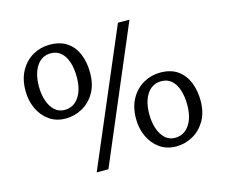

<svg xmlns="http://www.w3.org/2000/svg" viewBox="-104 -894 1223 1037"><g transform="rotate(-15 507.0 -375.5)"><path d="M314.5 0 634.5 -751H699L380 0ZM229.5 -324Q176.5 -324 137.8 -351.5Q99 -379 78 -424.5Q57 -470 57 -524Q57 -590.5 83.5 -637Q110 -683.5 153.2 -707.8Q196.5 -732 246.5 -732Q306.5 -732 344.8 -705Q383 -678 401.2 -632.2Q419.5 -586.5 419.5 -530Q419.5 -463.5 392.5 -417.5Q365.5 -371.5 322 -347.8Q278.5 -324 229.5 -324ZM235.5 -370.5Q285 -370.5 314.5 -412.5Q344 -454.5 344 -526Q344 -573 332.2 -609Q320.5 -645 297.5 -665.2Q274.5 -685.5 240.5 -685.5Q191 -685.5 162 -643Q133 -600.5 133 -528Q133 -484.5 145 -448.8Q157 -413 179.8 -391.8Q202.5 -370.5 235.5 -370.5ZM767.5 -24Q714 -24 675.2 -51.5Q636.5 -79 615.5 -124.5Q594.5 -170 594.5 -224Q594.5 -290.5 621.2 -337Q648 -383.5 691.2 -407.8Q734.5 -432 784.5 -432Q844 -432 882 -404.8Q920 -377.5 938.5 -331.8Q957 -286 957 -230Q957 -163.5 929.8 -117.5Q902.5 -71.5 859.2 -47.8Q816 -24 767.5 -24ZM772.5 -70.5Q822 -70.5 851.8 -112.5Q881.5 -154.5 881.5 -226Q881.5 -272.5 870 -308.5Q858.5 -344.5 835.5 -365Q812.5 -385.5 778.5 -385.5Q728 -385.5 699 -343.2Q670 -301 670 -229Q670 -185 682 -149.2Q694 -113.5 716.8 -92Q739.5 -70.5 772.5 -70.5Z"/></g></svg>

Font: Merriweather 24pt Light
Style: Regular
Weight: 300
Designer: Eben Sorkin
Foundry: Eben Sorkin
Version: Version 2.100